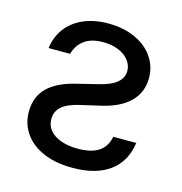

<svg xmlns="http://www.w3.org/2000/svg" viewBox="-87 -616 670 707"><g transform="rotate(15 248.0 -263.0)"><path d="M241.2 -537.1Q298.8 -537.1 343.5 -517.1Q388.2 -497.1 412.8 -461.4Q437.5 -425.8 437.5 -380.9Q437.5 -327.6 401.4 -291Q365.2 -254.4 295.9 -238.3L215.8 -219.7Q170.9 -209.5 149.9 -190.7Q128.9 -171.9 128.9 -143.6Q128.9 -106.4 162.1 -84.5Q195.3 -62.5 252 -62.5Q302.2 -62.5 330.6 -81.3Q358.9 -100.1 366.2 -138.7H454.1Q443.8 -65.9 391.6 -27.6Q339.4 10.7 250 10.7Q185.1 10.7 138.2 -9.8Q91.3 -30.3 66.7 -66.2Q42 -102.1 42 -148.4Q42 -204.1 77.1 -239.5Q112.3 -274.9 183.6 -292L262.7 -311.5Q309.1 -322.3 331.3 -340.8Q353.5 -359.4 353.5 -385.7Q353.5 -408.2 339.1 -426.5Q324.7 -444.8 299.1 -455.3Q273.4 -465.8 241.2 -465.8Q196.3 -465.8 169.7 -446.5Q143.1 -427.2 133.8 -392.6H51.8Q57.1 -435.5 81.3 -468.3Q105.5 -501 146.5 -519Q187.5 -537.1 241.2 -537.1Z"/></g></svg>

Font: Pretendard Std
Style: Regular
Weight: 400
Designer: Base glyphs from Inter by Rasmus Andersson; Hangeul glyphs from Noto Sans CJK(Source Han Sans) by Jang Soo-young and Kan
Foundry: Kil Hyung-jin
Version: Version 1.309